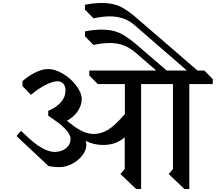

<svg xmlns="http://www.w3.org/2000/svg" viewBox="-20 -1260 1450 1290"><path d="M1252 -695V10H1219L1113 -91L1142 -124V-695H928V10H895L789 -91L818 -124V-337Q785 -310 750 -298Q715 -286 672 -286Q612 -286 555 -313Q560 -300 560 -289Q561 -253 534.5 -217.5Q508 -182 465 -159.5Q422 -137 378 -137Q361 -137 338 -139.5Q315 -142 305 -145L91 -346L121 -381L175 -331Q276 -239 349 -239Q396 -241 425 -265Q454 -289 454 -327Q454 -357 418 -394.5Q382 -432 304 -482V-515Q361 -540 390.5 -574.5Q420 -609 420 -651Q420 -680 406 -697Q392 -714 367 -714Q334 -714 286 -689.5Q238 -665 188 -623L131 -682V-715Q178 -755 222 -775.5Q266 -796 303 -796Q351 -796 404 -764Q457 -732 493 -684Q529 -636 529 -594Q529 -552 502 -512.5Q475 -473 429 -448Q456 -430 477 -412Q516 -384 548 -372Q580 -360 609 -360Q662 -360 709 -390Q756 -420 819 -494V-695H637L580 -753V-786H1030L890 -907Q853 -939 811 -955Q769 -971 716 -971Q670 -971 608 -958L551 -1016V-1049Q609 -1061 664 -1061Q733 -1061 782.5 -1039Q832 -1017 906 -953L1100 -786H1236L890 -1086Q853 -1119 811.5 -1134.5Q770 -1150 716 -1150Q670 -1150 608 -1137L551 -1195V-1228Q610 -1240 664 -1240Q734 -1240 783.5 -1218Q833 -1196 906 -1132L1307 -786H1353L1410 -728L1409 -695Z"/></svg>

Font: Inknut Antiqua Light
Style: Regular
Weight: 300
Designer: Claus Eggers Sørensen
Foundry: Claus Eggers Sørensen
Version: Version 1.003; ttfautohint (v1.8.2) -l 8 -r 50 -G 200 -x 14 